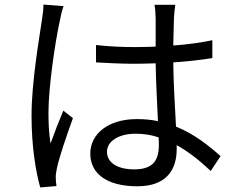

<svg xmlns="http://www.w3.org/2000/svg" viewBox="-20 -788 1040 840"><path d="M170 -768C170 -747 167 -721 163 -698C151 -616 118 -427 118 -282C118 -148 136 -39 156 32L227 26C226 16 224 2 224 -8C223 -20 226 -39 229 -52C239 -101 274 -202 299 -271L257 -304C240 -264 217 -205 201 -160C194 -208 192 -247 192 -295C192 -406 221 -602 241 -694C244 -712 252 -745 258 -761ZM675 -154C675 -88 651 -47 567 -47C496 -47 448 -75 448 -124C448 -170 499 -203 573 -203C608 -203 642 -198 674 -187C675 -175 675 -163 675 -154ZM945 -105C893 -151 830 -202 750 -234C746 -317 739 -416 738 -515C797 -519 855 -525 909 -534V-612C856 -601 798 -593 738 -589C739 -635 740 -681 741 -708C742 -728 744 -748 747 -767H656C659 -750 661 -724 661 -707V-584C630 -583 599 -582 568 -582C510 -582 456 -585 400 -591V-515C458 -512 510 -509 566 -509C598 -509 629 -510 661 -511C662 -429 668 -334 671 -258C643 -264 612 -267 579 -267C449 -267 375 -199 375 -116C375 -28 448 27 581 27C715 27 753 -53 753 -135V-153C804 -125 853 -86 902 -40Z"/></svg>

Font: Squished Noto Sans CJK JP Regular
Style: Regular
Weight: 400
Designer: Ryoko NISHIZUKA (kana & ideographs); Paul D. Hunt (Latin, Greek & Cyrillic); Wenlong ZHANG (bopomofo); Sandoll Communica
Foundry: Adobe Systems Incorporated
Version: Version 1.004;PS 1.004;hotconv 1.0.82;makeotf.lib2.5.63406